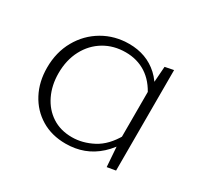

<svg xmlns="http://www.w3.org/2000/svg" viewBox="-97 -546 719 680"><g transform="rotate(30 262.5 -205.5)"><path d="M236 4Q179 4 136 -22Q93 -48 69 -93.5Q45 -139 45 -197Q45 -260 73 -309.5Q101 -359 149 -387Q197 -415 256 -415Q291 -415 321 -404Q351 -393 375.5 -370.5Q400 -348 416 -314L403 -289Q380 -336 343.5 -359.5Q307 -383 260 -383Q211 -383 172.5 -360Q134 -337 112 -295.5Q90 -254 90 -200Q90 -151 109 -111.5Q128 -72 162.5 -49.5Q197 -27 244 -27Q287 -27 329 -49Q371 -71 401 -124L420 -110Q398 -72 370 -46.5Q342 -21 308.5 -8.5Q275 4 236 4ZM404 3 397 -94V-312L404 -407L439 -414V-3Z"/></g></svg>

Font: Ysabeau Infant ExtraLight
Style: Regular
Weight: 250
Designer: Christian Thalmann (Catharsis Fonts)
Version: Version 2.001;gftools[0.9.30]; featfreeze: ss01,ss02,lnum